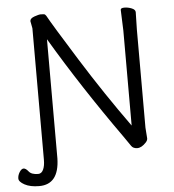

<svg xmlns="http://www.w3.org/2000/svg" viewBox="-90 -762 886 977"><g transform="rotate(-5 353.0 -273.0)"><path d="M175 30Q172 162 71 162Q25 162 -3.5 146.5Q-32 131 -32 114.5Q-32 98 -22 82Q-12 66 -1 66Q10 66 23.5 83Q37 100 71 100Q88 100 97 81Q106 62 106 31V-641L99 -678Q99 -692 121.5 -700Q144 -708 154.5 -708Q165 -708 171 -707Q177 -706 182 -698Q207 -652 324.5 -464Q442 -276 566 -104V-589L562 -695Q562 -705 581 -705Q600 -705 618.5 -697.5Q637 -690 637 -677L635 -588V-87L639 -32Q639 -22 630 -12Q607 13 585.5 13Q564 13 554.5 -1Q545 -15 520 -51Q328 -321 175 -579Z"/></g></svg>

Font: QiushuiShotai Bright
Style: Regular
Weight: 400
Designer: Christian Thalmann (Catharsis Fonts)
Version: Version 1.250;